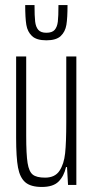

<svg xmlns="http://www.w3.org/2000/svg" viewBox="-20 -734 370 762"><path d="M44 -188V-510H84V-196Q84 -121 89.5 -87Q95 -53 110 -41Q125 -29 159 -29Q198 -29 216 -56Q234 -83 238.5 -126Q243 -169 243 -248V-510H283V0H250L246 -71H242Q234 -35 212.5 -13.5Q191 8 146 8Q102 8 80.5 -10.5Q59 -29 51.5 -69Q44 -109 44 -188ZM80 -714H117Q117 -670 119.5 -648.5Q122 -627 132 -615.5Q142 -604 164 -604Q187 -604 197 -615.5Q207 -627 209.5 -648Q212 -669 212 -714H248Q248 -663 243.5 -635.5Q239 -608 221 -591Q203 -574 164 -574Q125 -574 107 -591Q89 -608 84.5 -635.5Q80 -663 80 -714Z"/></svg>

Font: Saira Ultra Condensed ExLight
Style: Regular
Weight: 200
Width: 1
Designer: Hector Gatti with collaboration of the Omnibus-Type team
Foundry: Omnibus-Type
Version: Version 1.001; ttfautohint (v1.8)